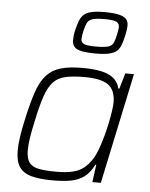

<svg xmlns="http://www.w3.org/2000/svg" viewBox="-55 -827 686 881"><g transform="rotate(5 288.0 -387.0)"><path d="M223 8Q160 8 122 -2.5Q84 -13 66.5 -39.5Q49 -66 49 -114Q49 -141 54 -176Q59 -211 69 -256Q86 -335 103.5 -386.5Q121 -438 147 -466.5Q173 -495 212.5 -506.5Q252 -518 312 -518Q362 -518 398 -510.5Q434 -503 456 -485Q478 -467 484 -438H489L510 -510H550L442 0H403L414 -81H410Q392 -44 366 -24.5Q340 -5 305 1.5Q270 8 223 8ZM235 -33Q281 -33 310.5 -40.5Q340 -48 360 -64Q380 -80 397 -106Q409 -124 419.5 -152.5Q430 -181 439 -213.5Q448 -246 454.5 -277.5Q461 -309 464.5 -334Q468 -359 468 -373Q468 -429 435 -453Q402 -477 326 -477Q273 -477 238.5 -469.5Q204 -462 182.5 -439.5Q161 -417 145.5 -372.5Q130 -328 115 -255Q105 -211 100 -177.5Q95 -144 95 -120Q95 -83 108.5 -64Q122 -45 153 -39Q184 -33 235 -33ZM368 -589Q324 -589 300 -594.5Q276 -600 267 -611.5Q258 -623 258 -641Q258 -650 259 -661Q260 -672 263 -685Q269 -711 276 -729.5Q283 -748 295 -759.5Q307 -771 329.5 -776.5Q352 -782 390 -782Q434 -782 458 -776Q482 -770 491.5 -759Q501 -748 501 -730Q501 -720 499.5 -709.5Q498 -699 495 -685Q489 -658 482.5 -640Q476 -622 464 -611Q452 -600 429 -594.5Q406 -589 368 -589ZM366 -621Q405 -621 422 -626.5Q439 -632 445.5 -646Q452 -660 457 -685Q459 -696 460.5 -704.5Q462 -713 462 -720Q462 -736 448 -743Q434 -750 392 -750Q354 -750 337 -744Q320 -738 313.5 -724.5Q307 -711 301 -685Q299 -675 297.5 -666Q296 -657 296 -650Q296 -634 310 -627.5Q324 -621 366 -621Z"/></g></svg>

Font: Saira Thin ExtraLight
Style: Italic
Weight: 250
Italic angle: -12°
Version: Version 1.101